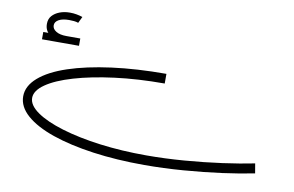

<svg xmlns="http://www.w3.org/2000/svg" viewBox="-65 -520 1229 802"><g transform="rotate(10 550.0 -119.5)"><path d="M588 167Q470 167 370 153Q270 139 196 113.5Q122 88 81 52Q40 16 40 -28Q40 -72 82 -108.5Q124 -145 200.5 -170.5Q277 -196 382 -210Q487 -224 613 -224V-183Q499 -183 402 -170.5Q305 -158 232 -136.5Q159 -115 118.5 -87Q78 -59 78 -28Q78 3 118 31Q158 59 229 80.5Q300 102 392 114Q484 126 589 126Q667 126 749.5 119.5Q832 113 908 102.5Q984 92 1043 80L1050 121Q992 133 914.5 143.5Q837 154 752.5 160.5Q668 167 588 167ZM174 -280Q136 -280 110.5 -296Q85 -312 85 -343Q85 -364 97 -377.5Q109 -391 128.5 -398.5Q148 -406 172 -406Q187 -406 200.5 -403.5Q214 -401 226 -397L213 -370Q205 -373 194.5 -374Q184 -375 174 -375Q146 -375 130 -366Q114 -357 114 -342Q114 -327 130 -317Q146 -307 174 -307ZM76 -276V-307H233V-276Z"/></g></svg>

Font: Alexandria ExtraLight
Style: Regular
Weight: 250
Designer: Mohamed Gaber
Foundry: Kief Type Foundry
Version: Version 5.100